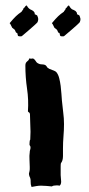

<svg xmlns="http://www.w3.org/2000/svg" viewBox="-20 -704 339 728"><path d="M105.5 -482.4Q112.3 -478.5 115.7 -472.2Q119.1 -465.8 126 -462.9Q130.9 -460 137.7 -460Q144.5 -460 150.4 -458Q154.3 -456.1 156.2 -453.1Q158.2 -450.2 160.2 -447.3Q166 -442.4 178.2 -438.5Q190.4 -434.6 194.3 -429.7Q201.2 -420.9 204.6 -407.2Q208 -393.6 210 -378.4Q211.9 -363.3 212.9 -348.1Q213.9 -333 214.8 -322.3Q216.8 -299.8 219.7 -277.8Q222.7 -255.9 222.7 -233.4Q222.7 -210.9 220.7 -187.5Q218.8 -164.1 218.8 -141.6Q218.8 -129.9 218.8 -112.3Q218.8 -94.7 210.9 -85Q210 -81.1 210 -71.3V-40Q210 -34.2 210.9 -28.3Q211.9 -22.5 211.9 -15.6Q211.9 -4.9 206.1 0Q203.1 -1 199.7 -1Q196.3 -1 193.4 -1Q181.6 -1 176.8 2.9Q167 2 156.7 1Q146.5 0 135.7 0Q127 0 118.2 1.5Q109.4 2.9 99.6 4.9Q95.7 -4.9 96.2 -15.6Q96.7 -26.4 91.8 -35.2Q90.8 -38.1 90.3 -40.5Q89.8 -43 89.8 -45.9Q92.8 -57.6 92.8 -62Q92.8 -66.4 92.8 -71.3Q92.8 -85 91.8 -99.1Q90.8 -113.3 92.8 -127Q92.8 -131.8 94.2 -135.7Q95.7 -139.6 95.7 -144.5Q95.7 -149.4 93.8 -151.4Q91.8 -153.3 91.8 -156.2Q91.8 -159.2 92.3 -166Q92.8 -172.9 94.7 -174.8Q94.7 -182.6 95.2 -189.9Q95.7 -197.3 95.7 -204.1Q95.7 -219.7 94.7 -235.4Q93.8 -251 93.8 -265.6Q93.8 -272.5 92.8 -274.4Q91.8 -276.4 90.8 -277.3Q89.8 -278.3 88.4 -278.8Q86.9 -279.3 85.9 -282.2Q88.9 -325.2 82.5 -368.2Q76.2 -411.1 76.2 -455.1Q76.2 -461.9 78.1 -465.3Q80.1 -468.8 82.5 -470.7Q85 -472.7 87.4 -475.1Q89.8 -477.5 90.8 -482.4Q97.7 -480.5 105.5 -482.4ZM81.1 -683.6Q86.9 -673.8 89.4 -672.4Q91.8 -670.9 93.8 -668.9Q100.6 -666 106.4 -662.1Q112.3 -655.3 111.8 -653.8Q111.3 -652.3 111.3 -650.4Q122.1 -645.5 121.6 -644.5Q121.1 -643.6 122.1 -642.6Q126 -633.8 124.5 -627Q123 -620.1 121.1 -618.2Q120.1 -617.2 111.3 -608.9Q102.5 -600.6 91.3 -591.3Q80.1 -582 71.3 -574.2Q62.5 -566.4 61.5 -566.4Q54.7 -565.4 48.8 -567.4Q46.9 -570.3 46.4 -575.2Q45.9 -580.1 41 -580.1Q39.1 -583 38.1 -586.4Q37.1 -589.8 35.2 -591.8Q29.3 -595.7 26.4 -598.6Q20.5 -610.4 19.5 -612.3Q18.6 -614.3 16.6 -616.2Q31.2 -633.8 40.5 -642.6Q49.8 -651.4 61.5 -659.2Q63.5 -663.1 65.9 -665.5Q68.4 -668 69.3 -672.9Q73.2 -674.8 74.7 -678.2Q76.2 -681.6 81.1 -683.6ZM241.2 -683.6Q247.1 -673.8 249 -672.4Q251 -670.9 252.9 -668.9Q260.7 -666 266.6 -662.1Q272.5 -655.3 272 -653.8Q271.5 -652.3 271.5 -650.4Q282.2 -645.5 281.7 -644.5Q281.2 -643.6 282.2 -642.6Q286.1 -633.8 284.7 -627Q283.2 -620.1 281.2 -618.2Q280.3 -617.2 271.5 -608.9Q262.7 -600.6 251.5 -591.3Q240.2 -582 231.4 -574.2Q222.7 -566.4 221.7 -566.4Q212.9 -565.4 209 -567.4Q207 -570.3 206.5 -575.2Q206.1 -580.1 201.2 -580.1Q199.2 -583 198.2 -586.4Q197.3 -589.8 195.3 -591.8Q189.5 -595.7 186.5 -598.6Q180.7 -610.4 179.7 -612.3Q178.7 -614.3 176.8 -616.2Q191.4 -633.8 200.7 -642.6Q210 -651.4 221.7 -659.2Q223.6 -663.1 226.1 -665.5Q228.5 -668 229.5 -672.9Q233.4 -674.8 234.9 -678.2Q236.3 -681.6 241.2 -683.6Z"/></svg>

Font: Caesar Dressing
Style: Regular
Weight: 400
Designer: Dathan Boardman
Foundry: Open Window
Version: Version 1.000